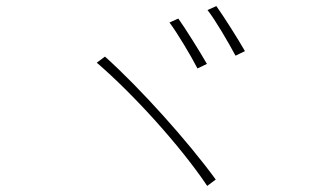

<svg xmlns="http://www.w3.org/2000/svg" viewBox="-20 -739 1040 631"><path d="M566 -678 537 -665C562 -632 608 -555 629 -514L660 -529C637 -569 589 -646 566 -678ZM691 -719 662 -706C688 -673 731 -599 754 -556L785 -571C761 -613 714 -687 691 -719ZM325 -553 298 -533C418 -430 574 -258 661 -128L689 -149C598 -274 441 -449 325 -553Z"/></svg>

Font: Genne Gothic ExtraLight
Style: Regular
Weight: 250
Designer: Ryoko NISHIZUKA (kana & ideographs); Paul D. Hunt (Latin, Greek & Cyrillic); Wenlong ZHANG (bopomofo); Sandoll Communica
Foundry: Adobe Systems Incorporated
Version: Version 1.004;PS 1.004;hotconv 16.6.51;makeotf.lib2.5.65220